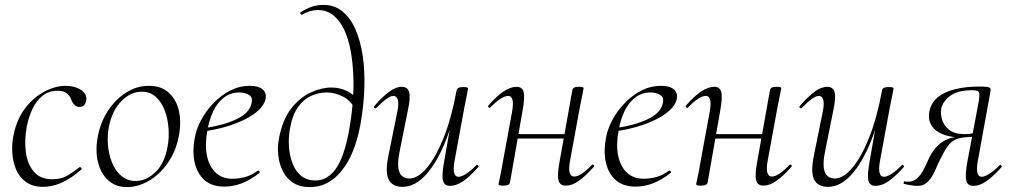

<svg xmlns="http://www.w3.org/2000/svg" viewBox="-20 -749 4120 783"><path d="M156 13Q114 13 86.5 -6.5Q59 -26 45.5 -58Q32 -90 30 -128Q28 -166 36 -202Q50 -266 84 -309.5Q118 -353 162 -376Q206 -399 248 -399Q272 -399 292 -391.5Q312 -384 323 -371Q334 -358 332 -342Q331 -331 324.5 -322Q318 -313 304 -313Q293 -313 284.5 -320.5Q276 -328 271 -342Q268 -353 255 -366Q242 -379 215 -379Q179 -379 153.5 -358.5Q128 -338 112.5 -305Q97 -272 89 -232Q79 -177 85.5 -128Q92 -79 118.5 -48.5Q145 -18 193 -18Q230 -18 256 -33.5Q282 -49 304 -67Q307 -69 311 -65Q315 -61 312 -58Q270 -21 231.5 -4Q193 13 156 13Z M498 14Q452 14 421.5 -13.5Q391 -41 379.5 -88Q368 -135 379 -193Q390 -251 420.5 -297.5Q451 -344 494.5 -371.5Q538 -399 587 -399Q638 -399 669 -370.5Q700 -342 710 -295Q720 -248 709 -193Q697 -131 664 -84Q631 -37 587 -11.5Q543 14 498 14ZM533 -11Q577 -11 614 -47Q651 -83 663 -149Q670 -184 667.5 -223Q665 -262 652.5 -296.5Q640 -331 616.5 -353Q593 -375 558 -375Q513 -375 475.5 -337Q438 -299 425 -236Q417 -199 420 -160Q423 -121 436.5 -87Q450 -53 474.5 -32Q499 -11 533 -11Z M895 12Q843 12 813 -15.5Q783 -43 773.5 -88Q764 -133 774 -185Q780 -222 800.5 -260Q821 -298 851.5 -329.5Q882 -361 919.5 -380Q957 -399 999 -399Q1034 -399 1051 -384.5Q1068 -370 1063 -345Q1058 -322 1035.5 -300.5Q1013 -279 977.5 -261.5Q942 -244 898.5 -231.5Q855 -219 808 -213L810 -226Q888 -237 941.5 -261.5Q995 -286 1005 -324Q1013 -352 995 -362Q977 -372 956 -372Q920 -372 893 -351Q866 -330 849.5 -295Q833 -260 826 -218Q815 -161 823.5 -116.5Q832 -72 858.5 -46Q885 -20 928 -20Q953 -20 979.5 -27Q1006 -34 1031 -53Q1034 -55 1037.5 -51Q1041 -47 1038 -44Q1000 -14 965 -1Q930 12 895 12Z M1244 14Q1202 14 1175 -4Q1148 -22 1133.5 -51Q1119 -80 1115 -114Q1111 -148 1117 -181Q1131 -259 1166.5 -305Q1202 -351 1246.5 -371.5Q1291 -392 1331 -392Q1366 -392 1393.5 -378.5Q1421 -365 1443 -342L1430 -301Q1410 -340 1377 -356Q1344 -372 1312 -372Q1281 -372 1250 -358.5Q1219 -345 1195.5 -312.5Q1172 -280 1162 -222Q1156 -187 1158.5 -150.5Q1161 -114 1173 -82.5Q1185 -51 1208 -32Q1231 -13 1267 -13Q1315 -13 1349 -60Q1383 -107 1403 -214Q1413 -268 1418 -325.5Q1423 -383 1421 -438Q1419 -493 1410 -542Q1401 -591 1383.5 -628Q1366 -665 1339.5 -686.5Q1313 -708 1276 -708Q1244 -708 1212 -689Q1208 -688 1205.5 -692.5Q1203 -697 1205 -698Q1220 -709 1244.5 -719Q1269 -729 1299 -729Q1344 -729 1376.5 -702.5Q1409 -676 1429.5 -629.5Q1450 -583 1459 -522.5Q1468 -462 1466 -393.5Q1464 -325 1452 -254Q1438 -169 1408.5 -109Q1379 -49 1337.5 -17.5Q1296 14 1244 14Z M1622 13Q1579 13 1564.5 -18Q1550 -49 1565 -119L1601 -297Q1607 -328 1602 -343Q1597 -358 1584 -358Q1573 -358 1555 -345Q1537 -332 1515 -309Q1511 -305 1507 -309Q1503 -313 1507 -317Q1540 -355 1567 -375Q1594 -395 1619 -395Q1642 -395 1648.5 -373.5Q1655 -352 1643 -297L1611 -138Q1598 -78 1608 -49.5Q1618 -21 1650 -21Q1683 -21 1719.5 -63Q1756 -105 1788.5 -185.5Q1821 -266 1842 -380L1853 -379Q1833 -263 1797.5 -174.5Q1762 -86 1717 -36.5Q1672 13 1622 13ZM1815 9Q1792 9 1786.5 -12.5Q1781 -34 1791 -89L1842 -380Q1844 -394 1868 -394Q1881 -394 1885 -392.5Q1889 -391 1889 -388Q1889 -385 1884 -361.5Q1879 -338 1874 -312L1833 -89Q1823 -28 1850 -28Q1862 -28 1881 -40Q1900 -52 1922 -75Q1925 -79 1929.5 -74.5Q1934 -70 1930 -67Q1896 -29 1868.5 -10Q1841 9 1815 9Z M2034 8Q2021 8 2017 6.5Q2013 5 2013 2Q2013 -1 2018.5 -24.5Q2024 -48 2028 -74L2069 -297Q2079 -358 2052 -358Q2040 -358 2021 -346Q2002 -334 1980 -311Q1977 -307 1972.5 -311.5Q1968 -316 1972 -319Q2005 -357 2033.5 -376Q2062 -395 2087 -395Q2110 -395 2115.5 -373.5Q2121 -352 2111 -297L2060 -6Q2058 8 2034 8ZM2069 -184 2073 -202H2303L2300 -184ZM2287 8Q2263 8 2257.5 -14Q2252 -36 2262 -90L2314 -381Q2316 -395 2339 -395Q2353 -395 2356.5 -393.5Q2360 -392 2360 -389Q2360 -386 2355 -363Q2350 -340 2345 -313L2304 -90Q2294 -29 2322 -29Q2348 -29 2393 -76Q2397 -80 2401 -76Q2405 -72 2401 -68Q2368 -31 2340.5 -11.5Q2313 8 2287 8Z M2572 12Q2520 12 2490 -15.5Q2460 -43 2450.5 -88Q2441 -133 2451 -185Q2457 -222 2477.5 -260Q2498 -298 2528.5 -329.5Q2559 -361 2596.5 -380Q2634 -399 2676 -399Q2711 -399 2728 -384.5Q2745 -370 2740 -345Q2735 -322 2712.5 -300.5Q2690 -279 2654.5 -261.5Q2619 -244 2575.5 -231.5Q2532 -219 2485 -213L2487 -226Q2565 -237 2618.5 -261.5Q2672 -286 2682 -324Q2690 -352 2672 -362Q2654 -372 2633 -372Q2597 -372 2570 -351Q2543 -330 2526.5 -295Q2510 -260 2503 -218Q2492 -161 2500.5 -116.5Q2509 -72 2535.5 -46Q2562 -20 2605 -20Q2630 -20 2656.5 -27Q2683 -34 2708 -53Q2711 -55 2714.5 -51Q2718 -47 2715 -44Q2677 -14 2642 -1Q2607 12 2572 12Z M2840 8Q2827 8 2823 6.5Q2819 5 2819 2Q2819 -1 2824.5 -24.5Q2830 -48 2834 -74L2875 -297Q2885 -358 2858 -358Q2846 -358 2827 -346Q2808 -334 2786 -311Q2783 -307 2778.5 -311.5Q2774 -316 2778 -319Q2811 -357 2839.5 -376Q2868 -395 2893 -395Q2916 -395 2921.5 -373.5Q2927 -352 2917 -297L2866 -6Q2864 8 2840 8ZM2875 -184 2879 -202H3109L3106 -184ZM3093 8Q3069 8 3063.5 -14Q3058 -36 3068 -90L3120 -381Q3122 -395 3145 -395Q3159 -395 3162.5 -393.5Q3166 -392 3166 -389Q3166 -386 3161 -363Q3156 -340 3151 -313L3110 -90Q3100 -29 3128 -29Q3154 -29 3199 -76Q3203 -80 3207 -76Q3211 -72 3207 -68Q3174 -31 3146.5 -11.5Q3119 8 3093 8Z M3357 13Q3314 13 3299.5 -18Q3285 -49 3300 -119L3336 -297Q3342 -328 3337 -343Q3332 -358 3319 -358Q3308 -358 3290 -345Q3272 -332 3250 -309Q3246 -305 3242 -309Q3238 -313 3242 -317Q3275 -355 3302 -375Q3329 -395 3354 -395Q3377 -395 3383.5 -373.5Q3390 -352 3378 -297L3346 -138Q3333 -78 3343 -49.5Q3353 -21 3385 -21Q3418 -21 3454.5 -63Q3491 -105 3523.5 -185.5Q3556 -266 3577 -380L3588 -379Q3568 -263 3532.5 -174.5Q3497 -86 3452 -36.5Q3407 13 3357 13ZM3550 9Q3527 9 3521.5 -12.5Q3516 -34 3526 -89L3577 -380Q3579 -394 3603 -394Q3616 -394 3620 -392.5Q3624 -391 3624 -388Q3624 -385 3619 -361.5Q3614 -338 3609 -312L3568 -89Q3558 -28 3585 -28Q3597 -28 3616 -40Q3635 -52 3657 -75Q3660 -79 3664.5 -74.5Q3669 -70 3665 -67Q3631 -29 3603.5 -10Q3576 9 3550 9Z M3723 9Q3712 9 3698 7Q3684 5 3667 1Q3664 0 3665.5 -5.5Q3667 -11 3671 -9Q3675 -8 3684 -8Q3705 -8 3719.5 -21Q3734 -34 3745.5 -55.5Q3757 -77 3768 -103Q3784 -136 3804.5 -155.5Q3825 -175 3849.5 -183.5Q3874 -192 3901 -192L3906 -188Q3859 -188 3826 -201Q3793 -214 3778.5 -238Q3764 -262 3770 -294Q3777 -330 3804.5 -352.5Q3832 -375 3876 -385.5Q3920 -396 3974 -396Q3996 -396 4006 -394.5Q4016 -393 4018.5 -388.5Q4021 -384 4019 -375L3967 -89Q3957 -28 3984 -28Q3995 -28 4014.5 -40Q4034 -52 4056 -75Q4059 -79 4063 -74.5Q4067 -70 4064 -67Q4030 -29 4002.5 -10Q3975 9 3949 9Q3926 9 3920.5 -12.5Q3915 -34 3925 -89L3967 -312Q3974 -345 3974 -359.5Q3974 -374 3967.5 -377.5Q3961 -381 3946 -381Q3884 -381 3853.5 -357Q3823 -333 3818 -304Q3815 -285 3822 -261Q3829 -237 3851 -219.5Q3873 -202 3913 -202Q3935 -202 3960 -208L3954 -191Q3909 -191 3884.5 -183Q3860 -175 3843.5 -151Q3827 -127 3804 -78Q3797 -60 3786.5 -39.5Q3776 -19 3760.5 -5Q3745 9 3723 9Z"/></svg>

Font: Cormorant Garamond Light
Style: Italic
Weight: 300
Italic angle: -10°
Designer: Christian Thalmann (Catharsis Fonts)
Foundry: Catharsis Fonts
Version: Version 4.001